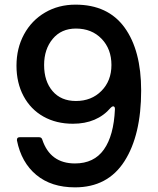

<svg xmlns="http://www.w3.org/2000/svg" viewBox="-20 -795 680 827"><path d="M53 -190V-193Q53 -204 65 -204H148Q159 -204 162 -194Q196 -91 303 -91Q385 -91 427.5 -151Q470 -211 475 -324V-326Q475 -337 467 -337Q463 -337 457 -331Q398 -262 294 -262Q222 -262 167 -293Q112 -324 81.5 -381Q51 -438 51 -512Q51 -587 83.5 -647Q116 -707 174 -741Q232 -775 305 -775Q445 -775 516.5 -676.5Q588 -578 588 -405Q588 -213 516 -100.5Q444 12 303 12Q201 12 136.5 -41.5Q72 -95 53 -190ZM460 -515Q460 -584 417.5 -628Q375 -672 307 -672Q244 -672 207 -627.5Q170 -583 170 -515Q170 -445 206.5 -402.5Q243 -360 307 -360Q374 -360 417 -403.5Q460 -447 460 -515Z"/></svg>

Font: Open Sauce Two Medium
Style: Regular
Weight: 500
Designer: Alfredo Marco Pradil
Foundry: Creative Sauce Fz LLC
Version: Version 1.477